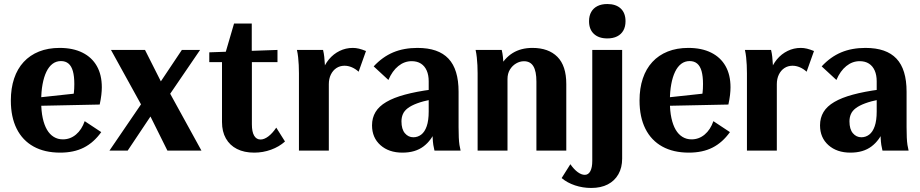

<svg xmlns="http://www.w3.org/2000/svg" viewBox="-20 -746 4555 951"><path d="M278 10Q200.9 10 146.2 -20.3Q91.5 -50.6 62.6 -108.4Q33.7 -166.2 33.7 -248Q33.7 -308.7 49.9 -357Q66.1 -405.4 97.2 -439Q128.3 -472.7 173.2 -490.7Q218.1 -508.7 275.4 -508.7Q341.5 -508.7 388.4 -485.3Q435.2 -462 459.7 -418.7Q484.3 -375.4 484.3 -313.6Q484.3 -296.3 481.9 -275.5Q479.5 -254.6 473.8 -228.2L139.3 -221.2V-259.7L384.1 -286.1L337.6 -247.3Q343.6 -269.5 345.9 -287.1Q348.1 -304.8 348.1 -329.9Q348.1 -368.3 341 -393.6Q333.9 -418.8 319.2 -431.1Q304.5 -443.5 281.8 -443.5Q258.5 -443.5 240.3 -429.9Q222.2 -416.2 209.8 -390.5Q197.4 -364.7 190.8 -328.7Q184.1 -292.8 184.1 -248.4V-240.9Q184.1 -196.1 191.6 -161.4Q199.1 -126.8 212.7 -103.5Q226.4 -80.2 246.3 -68Q266.3 -55.7 291.2 -55.7Q327.9 -55.7 356.3 -79.6Q384.8 -103.5 399.5 -145.9L481.5 -91.6Q444.2 -39.7 395.1 -14.9Q346 10 278 10Z M809.2 0 697.6 -224.6 880.8 -498.7H971.1L823 -281.7L977.8 0ZM522.1 0 678.4 -229.1 529.7 -498.7H698.2L804.6 -287.7L612.4 0Z M1239.1 10Q1189.6 10 1153.8 -8.1Q1118 -26.2 1098.8 -60.3Q1079.6 -94.3 1079.6 -141.5V-438.2H1016.6V-486.8L1354.4 -498.7V-438.2H1227.6V-130.3Q1227.6 -93 1238.8 -74Q1250 -55 1270.5 -55Q1288.6 -55 1308.9 -70.2Q1329.2 -85.4 1348.4 -113.8L1391.6 -45.2Q1362.7 -19.1 1322.7 -4.6Q1282.7 10 1239.1 10ZM1096.6 -483.4 1139.3 -629.6H1227V-483.4Z M1460.7 0V-383.1Q1460.7 -404.5 1459.7 -424Q1458.7 -443.6 1456.7 -462.4Q1454.7 -481.1 1450.7 -498.7H1580.1Q1584.1 -482.6 1586.1 -464.5Q1588.1 -446.5 1589.1 -426.6Q1590.1 -406.6 1590.1 -383.1L1574.6 -387.2Q1586.6 -424.8 1609.2 -451.9Q1631.8 -479 1662.3 -493.8Q1692.7 -508.7 1727.2 -508.7Q1742.4 -508.7 1757.9 -505Q1773.3 -501.2 1792.8 -493.3L1756.3 -390.8Q1740.5 -405.2 1722.5 -412.8Q1704.4 -420.4 1686.4 -420.4Q1663.7 -420.4 1646.2 -408.8Q1628.7 -397.2 1618.7 -376.5Q1608.7 -355.9 1608.7 -328.9V0Z M1973.4 10Q1905.9 10 1864.3 -27.1Q1822.7 -64.2 1822.7 -125.2Q1822.7 -162.4 1840 -191.1Q1857.2 -219.7 1893.5 -240.9Q1929.8 -262.2 1985.6 -277.3Q2041.4 -292.4 2117.9 -302.7V-253.4Q2074.6 -244.8 2045.6 -233.9Q2016.7 -223.1 1999.7 -210.1Q1982.7 -197.2 1975.6 -180.8Q1968.5 -164.4 1968.5 -144.9Q1968.5 -106 1985.5 -86.1Q2002.4 -66.1 2027.4 -66.1Q2049 -66.1 2066.3 -79.2Q2083.7 -92.4 2093.5 -120.6Q2103.4 -148.9 2103.4 -193.6V-343.3Q2103.4 -374.3 2093.5 -396.6Q2083.7 -418.8 2065 -430.9Q2046.2 -443 2019.1 -443Q1982.9 -443 1952.9 -418.8Q1922.9 -394.7 1903.8 -349.9L1830.9 -417.2Q1874.4 -464.2 1927.3 -486.5Q1980.2 -508.7 2047.7 -508.7Q2099.6 -508.7 2137.9 -495.5Q2176.2 -482.2 2201.3 -455.6Q2226.5 -428.9 2238.9 -388.1Q2251.4 -347.4 2251.4 -291.6V-116.1Q2251.4 -86.9 2252.4 -65.4Q2253.4 -43.8 2255.7 -28.3Q2258.1 -12.8 2261.4 0H2132Q2128.7 -12.6 2126.3 -27.8Q2124 -43 2123 -64.4Q2122 -85.8 2122 -115L2139.8 -106.4Q2118.1 -51.1 2077.5 -20.6Q2036.9 10 1973.4 10Z M2345.7 0V-383.1Q2345.7 -403.9 2344.7 -423.2Q2343.7 -442.5 2341.7 -461.5Q2339.7 -480.6 2335.7 -498.7H2465.1Q2469.1 -482 2471.1 -463.7Q2473.1 -445.4 2474.1 -425.7Q2475.1 -406.1 2475.1 -383.1L2453.3 -408.9Q2478.5 -458.1 2519.5 -483.4Q2560.5 -508.7 2617.2 -508.7Q2696.6 -508.7 2740.8 -464.5Q2784.9 -420.2 2784.9 -329.8V0H2636.9V-341.9Q2636.9 -393.1 2621.8 -417.9Q2606.7 -442.7 2575.4 -442.7Q2555 -442.7 2536.3 -431.7Q2517.5 -420.7 2505.6 -401.1Q2493.7 -381.5 2493.7 -354.1V0Z M2908.1 185Q2866.7 185 2828.1 172.2Q2789.4 159.3 2761.9 136L2805.1 67.4Q2823 93 2841.4 106.5Q2859.8 120 2876.6 120Q2894.2 120 2903.9 102Q2913.6 84 2913.6 50.8V-498.7H3061.6V39.7Q3061.6 84.2 3043 117Q3024.4 149.8 2990.3 167.4Q2956.3 185 2908.1 185ZM2988.1 -555.7Q2945.6 -555.7 2921.6 -578.2Q2897.6 -600.6 2897.6 -640.9Q2897.6 -667.9 2908.5 -686.9Q2919.4 -706 2939.5 -716Q2959.7 -726.1 2988.1 -726.1Q3030.8 -726.1 3054.6 -703.8Q3078.3 -681.5 3078.3 -640.9Q3078.3 -613.9 3067.5 -594.9Q3056.8 -575.8 3036.6 -565.8Q3016.5 -555.7 2988.1 -555.7Z M3392 10Q3314.9 10 3260.2 -20.3Q3205.5 -50.6 3176.6 -108.4Q3147.7 -166.2 3147.7 -248Q3147.7 -308.7 3163.9 -357Q3180.1 -405.4 3211.2 -439Q3242.3 -472.7 3287.2 -490.7Q3332.1 -508.7 3389.4 -508.7Q3455.5 -508.7 3502.4 -485.3Q3549.2 -462 3573.7 -418.7Q3598.3 -375.4 3598.3 -313.6Q3598.3 -296.3 3595.9 -275.5Q3593.5 -254.6 3587.8 -228.2L3253.3 -221.2V-259.7L3498.1 -286.1L3451.6 -247.3Q3457.6 -269.5 3459.9 -287.1Q3462.1 -304.8 3462.1 -329.9Q3462.1 -368.3 3455 -393.6Q3447.9 -418.8 3433.2 -431.1Q3418.5 -443.5 3395.8 -443.5Q3372.5 -443.5 3354.3 -429.9Q3336.2 -416.2 3323.8 -390.5Q3311.4 -364.7 3304.8 -328.7Q3298.1 -292.8 3298.1 -248.4V-240.9Q3298.1 -196.1 3305.6 -161.4Q3313.1 -126.8 3326.7 -103.5Q3340.4 -80.2 3360.3 -68Q3380.3 -55.7 3405.2 -55.7Q3441.9 -55.7 3470.3 -79.6Q3498.8 -103.5 3513.5 -145.9L3595.5 -91.6Q3558.2 -39.7 3509.1 -14.9Q3460 10 3392 10Z M3679.7 0V-383.1Q3679.7 -404.5 3678.7 -424Q3677.7 -443.6 3675.7 -462.4Q3673.7 -481.1 3669.7 -498.7H3799.1Q3803.1 -482.6 3805.1 -464.5Q3807.1 -446.5 3808.1 -426.6Q3809.1 -406.6 3809.1 -383.1L3793.6 -387.2Q3805.6 -424.8 3828.2 -451.9Q3850.8 -479 3881.3 -493.8Q3911.7 -508.7 3946.2 -508.7Q3961.4 -508.7 3976.9 -505Q3992.3 -501.2 4011.8 -493.3L3975.3 -390.8Q3959.5 -405.2 3941.5 -412.8Q3923.4 -420.4 3905.4 -420.4Q3882.7 -420.4 3865.2 -408.8Q3847.7 -397.2 3837.7 -376.5Q3827.7 -355.9 3827.7 -328.9V0Z M4192.4 10Q4124.9 10 4083.3 -27.1Q4041.7 -64.2 4041.7 -125.2Q4041.7 -162.4 4059 -191.1Q4076.2 -219.7 4112.5 -240.9Q4148.8 -262.2 4204.6 -277.3Q4260.4 -292.4 4336.9 -302.7V-253.4Q4293.6 -244.8 4264.6 -233.9Q4235.7 -223.1 4218.7 -210.1Q4201.7 -197.2 4194.6 -180.8Q4187.5 -164.4 4187.5 -144.9Q4187.5 -106 4204.5 -86.1Q4221.4 -66.1 4246.4 -66.1Q4268 -66.1 4285.3 -79.2Q4302.7 -92.4 4312.5 -120.6Q4322.4 -148.9 4322.4 -193.6V-343.3Q4322.4 -374.3 4312.5 -396.6Q4302.7 -418.8 4284 -430.9Q4265.2 -443 4238.1 -443Q4201.9 -443 4171.9 -418.8Q4141.9 -394.7 4122.8 -349.9L4049.9 -417.2Q4093.4 -464.2 4146.3 -486.5Q4199.2 -508.7 4266.7 -508.7Q4318.6 -508.7 4356.9 -495.5Q4395.2 -482.2 4420.3 -455.6Q4445.5 -428.9 4457.9 -388.1Q4470.4 -347.4 4470.4 -291.6V-116.1Q4470.4 -86.9 4471.4 -65.4Q4472.4 -43.8 4474.7 -28.3Q4477.1 -12.8 4480.4 0H4351Q4347.7 -12.6 4345.3 -27.8Q4343 -43 4342 -64.4Q4341 -85.8 4341 -115L4358.8 -106.4Q4337.1 -51.1 4296.5 -20.6Q4255.9 10 4192.4 10Z"/></svg>

Font: Sutasoma
Style: Regular
Weight: 400
Designer: Izhar Fathurrohim, Akbar Rohmanto, Arusyal Khofiqoini
Foundry: Kiwari Kolektiv
Version: Version 1.102